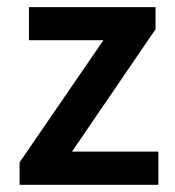

<svg xmlns="http://www.w3.org/2000/svg" viewBox="-20 -511 483 531"><path d="M34.2 0V-62L266.1 -399.9H60.1V-491.2H410.2V-430.2L179.2 -91.8H418V0Z"/></svg>

Font: Source Sans Pro Semibold
Style: Regular
Weight: 600
Designer: Paul D. Hunt
Foundry: Adobe Systems Incorporated
Version: Version 2.020;PS 2.0;hotconv 1.0.86;makeotf.lib2.5.63406